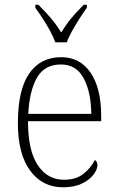

<svg xmlns="http://www.w3.org/2000/svg" viewBox="-20 -786 499 816"><path d="M248 10Q160 10 108 -61Q56 -132 56 -262Q56 -404 104 -473.5Q152 -543 240 -543Q320 -543 365 -477Q410 -411 410 -294V-271H99Q99 -146 140.5 -84Q182 -22 252 -22Q303 -22 335 -47.5Q367 -73 383 -106Q394 -100 394 -84Q394 -66 377.5 -44Q361 -22 328.5 -6Q296 10 248 10ZM368 -302Q367 -395 335.5 -453.5Q304 -512 239 -512Q169 -512 137 -455.5Q105 -399 100 -302ZM215 -606Q207 -629 192.5 -655.5Q178 -682 161 -708Q144 -734 130 -753V-766H143Q175 -734 197 -708Q219 -682 240 -648Q261 -682 282.5 -708Q304 -734 336 -766H349V-753Q335 -734 318.5 -708Q302 -682 287 -655.5Q272 -629 264 -606Z"/></svg>

Font: Noto Serif Lao SemiCondensed ExtraLight
Style: Regular
Weight: 200
Width: 4
Designer: Monotype Design Team
Foundry: Monotype Imaging Inc.
Version: Version 2.003; ttfautohint (v1.8.4.7-5d5b)